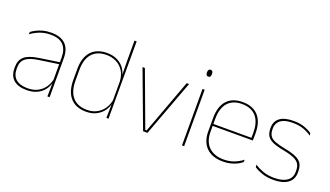

<svg xmlns="http://www.w3.org/2000/svg" viewBox="-64 -1103 2663 1551"><g transform="rotate(20 1267.0 -327.0)"><path d="M396 0H377L379 -128L377.5 -131.5V-292V-334.5Q377.5 -404.5 342.2 -441.2Q307 -478 233.5 -478Q179 -478 136 -460.2Q93 -442.5 63.5 -420L66 -441Q81.5 -453 105.2 -465.5Q129 -478 161.2 -486.5Q193.5 -495 233.5 -495Q275 -495 305.5 -484.2Q336 -473.5 356.2 -453Q376.5 -432.5 386.2 -402.8Q396 -373 396 -335ZM200 9.5Q127.5 9.5 88.2 -24.2Q49 -58 49 -123V-134.5Q49 -192.5 85 -224.2Q121 -256 205.5 -268.5L386.5 -295.5L387 -278.5L209 -252.5Q134 -241.5 100.8 -214.5Q67.5 -187.5 67.5 -135.5V-124Q67.5 -66.5 102.2 -36.8Q137 -7 202.5 -7Q254.5 -7 291.8 -27.2Q329 -47.5 351.5 -82.2Q374 -117 380.5 -160.5L390 -142H384Q380 -102.5 358 -67.8Q336 -33 296.5 -11.8Q257 9.5 200 9.5Z M712 9.5Q623 9.5 575.5 -43.8Q528 -97 528 -197V-289.5Q528 -389.5 575.8 -442.2Q623.5 -495 713.5 -495Q763.5 -495 803.5 -474.5Q843.5 -454 866.8 -417Q890 -380 890.5 -330H896.5L885.5 -313.5Q882.5 -368.5 858.2 -405Q834 -441.5 796 -460Q758 -478.5 712.5 -478.5Q632.5 -478.5 589.5 -430.2Q546.5 -382 546.5 -289.5V-197Q546.5 -104.5 589.5 -55.8Q632.5 -7 714 -7Q760.5 -7 797 -26.5Q833.5 -46 857 -81Q880.5 -116 887.5 -162.5L896.5 -144H891Q886.5 -101.5 863.5 -66.8Q840.5 -32 802 -11.2Q763.5 9.5 712 9.5ZM902.5 0H884L886.5 -130.5L885.5 -138V-346.5L886 -356L884 -494.5V-664.5H902.5Z M1212.5 -16.5H1224.5L1398 -485.5H1418.5L1237.5 0H1199.5L1018 -485.5H1038.5Z M1552.5 0H1534V-485.5H1552.5ZM1543.5 -594.5Q1533 -594.5 1527.5 -601.2Q1522 -608 1522 -622V-626.5Q1522 -640 1527.5 -646.8Q1533 -653.5 1543.5 -653.5Q1554 -653.5 1559.2 -646.8Q1564.5 -640 1564.5 -626.5V-622Q1564.5 -608 1559.2 -601.2Q1554 -594.5 1543.5 -594.5Z M1887 9.5Q1795.5 9.5 1745 -40.2Q1694.5 -90 1694.5 -180.5V-292.5Q1694.5 -392.5 1741.2 -444.8Q1788 -497 1877 -497Q1935.5 -497 1976.2 -473.5Q2017 -450 2038 -405.2Q2059 -360.5 2059 -296.5V-279.5Q2059 -268.5 2058.8 -257.5Q2058.5 -246.5 2057.5 -233H2040.5Q2040.5 -250.5 2040.5 -266.5Q2040.5 -282.5 2040.5 -296Q2040.5 -355.5 2021.8 -396.5Q2003 -437.5 1966.5 -459Q1930 -480.5 1877 -480.5Q1797 -480.5 1755 -432.5Q1713 -384.5 1713 -292.5V-243.5V-239.5V-181Q1713 -140 1724.8 -108Q1736.5 -76 1759 -53.8Q1781.5 -31.5 1814 -19.8Q1846.5 -8 1887.5 -8Q1935 -8 1975 -22.8Q2015 -37.5 2050 -65L2047.5 -43Q2018 -19 1977 -4.8Q1936 9.5 1887 9.5ZM2051 -233H1703V-249.5H2051Z M2323 9.5Q2264.5 9.5 2222.8 -5.5Q2181 -20.5 2155 -37.5L2152 -59Q2187 -37 2228.2 -22.5Q2269.5 -8 2324 -8Q2392.5 -8 2431.5 -34.8Q2470.5 -61.5 2470.5 -113.5V-123.5Q2470.5 -157 2458 -179Q2445.5 -201 2413 -216.2Q2380.5 -231.5 2320 -243Q2258.5 -254.5 2223 -270Q2187.5 -285.5 2172.8 -310.5Q2158 -335.5 2158 -374.5V-379.5Q2158 -434.5 2197.2 -464.5Q2236.5 -494.5 2315 -494.5Q2371 -494.5 2410.8 -480Q2450.5 -465.5 2474 -447.5L2477 -427Q2446.5 -449 2407.2 -463.2Q2368 -477.5 2314.5 -477.5Q2267.5 -477.5 2237 -465.8Q2206.5 -454 2191.5 -432Q2176.5 -410 2176.5 -379.5V-374.5Q2176.5 -339.5 2189.8 -318.2Q2203 -297 2235.5 -284Q2268 -271 2324.5 -260Q2388.5 -248 2424.2 -231.2Q2460 -214.5 2474.5 -188.8Q2489 -163 2489 -124.5V-113.5Q2489 -54 2445.2 -22.2Q2401.5 9.5 2323 9.5Z"/></g></svg>

Font: Anek Kannada Medium Thin
Style: Regular
Weight: 250
Version: Version 1.003